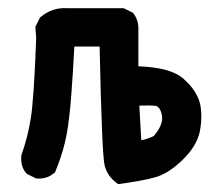

<svg xmlns="http://www.w3.org/2000/svg" viewBox="-20 -453 540 479"><path d="M271.5 3.9Q248.5 -12.7 241.2 -39.6Q234.4 -63.5 228.5 -336.9H165.5Q163.6 -300.3 161.6 -269.8Q159.7 -239.3 157.7 -214.1Q155.8 -189 153.6 -169.7Q151.4 -150.4 149.4 -136.2Q146.5 -116.7 142.1 -98.1Q137.7 -79.6 131.6 -61.3Q125.5 -43 118.2 -25.4L117.7 -23.4L115.7 -22Q97.2 -5.4 71.3 -7.8H69.3L67.9 -8.8L48.3 -18.6L46.4 -19.5L45.4 -21Q30.8 -37.6 33.2 -64.5V-65.4L33.7 -66.9Q49.3 -110.8 56.6 -156.7Q60.5 -179.2 64 -230.5Q67.4 -281.7 70.3 -358.4L68.4 -382.8V-385.7L69.3 -388.2L79.1 -407.7L80.1 -409.7L81.5 -410.6Q109.9 -434.6 147 -432.6H286.1H288.6L290.5 -431.6L310.1 -421.9L312 -420.9L313.5 -418.9Q317.9 -413.1 320.8 -405.8Q323.7 -398.4 324.7 -390.9Q325.7 -383.3 325.2 -375.5V-287.6Q366.2 -286.1 394.3 -278.3Q422.4 -270.5 439 -255.4Q450.2 -245.1 458.3 -235.1Q466.3 -225.1 471.7 -214.4Q477.1 -203.6 479.5 -192.4Q485.4 -161.1 478.5 -125Q470.7 -87.9 434.6 -53.2Q398.4 -18.6 365.7 -10.3Q350.1 -5.9 328.4 -2Q306.6 2 278.8 5.9L274.9 6.3ZM363.8 -113.8Q388.7 -143.1 383.8 -166Q379.4 -187.5 367.2 -189Q359.9 -189.9 349.9 -189.9Q339.8 -189.9 327.6 -189.5L332.5 -103Q353.5 -107.9 363.8 -113.8Z"/></svg>

Font: NaikaiFont
Style: Bold
Weight: 700
Version: Version 1.89